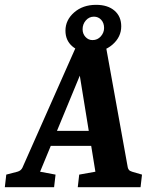

<svg xmlns="http://www.w3.org/2000/svg" viewBox="-36 -775 633 795"><path d="M158 -233H377L391 -171H135ZM493 -82Q494 -77 497.5 -72Q501 -67 511 -64L552 -52L546 0H286L292 -52L359 -64L284 -526H321L130 -64L194 -52L188 0H-16L-10 -52L36 -64Q51 -68 57 -81L276 -575H404ZM339 -559Q291 -559 263 -583.5Q235 -608 235 -648Q235 -692 271 -723.5Q307 -755 362 -755Q410 -755 438 -731Q466 -707 466 -666Q466 -622 430 -590.5Q394 -559 339 -559ZM347 -609Q368 -609 381.5 -624.5Q395 -640 395 -659Q395 -680 383 -693Q371 -706 353 -706Q333 -706 319.5 -690.5Q306 -675 306 -654Q306 -635 318 -622Q330 -609 347 -609Z"/></svg>

Font: Rasa
Style: Italic
Weight: 400
Italic angle: -7.10001°
Designer: Anna Giedrys (Yrsa+Rasa design), David Brezina (Yrsa art-direction, Rasa art-direction, design)
Foundry: Rosetta Type Foundry
Version: Version 2.004